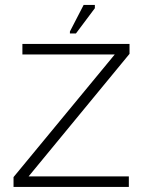

<svg xmlns="http://www.w3.org/2000/svg" viewBox="-20 -736 575 756"><path d="M33.3 0V-38.7L431.8 -521.5H68.2V-563H490V-524L92.7 -41.5H487.3V0ZM279 -604.2H255.3V-612L309.3 -716.5H353.5V-703.7Z"/></svg>

Font: Darker Grotesque Light
Style: Regular
Weight: 300
Designer: Gabriel Lam
Foundry: TypeRant
Version: Version 1.000;gftools[0.9.28]